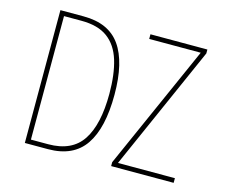

<svg xmlns="http://www.w3.org/2000/svg" viewBox="-100 -856 1200 997"><g transform="rotate(15 500.0 -357.0)"><path d="M108 0V-714H233Q368 -714 430.5 -625.5Q493 -537 493 -362Q493 -183 430.5 -91.5Q368 0 232 0ZM227 -25Q354 -25 410 -110Q466 -195 466 -360Q466 -465 443.5 -538.5Q421 -612 369 -650.5Q317 -689 228 -689H134V-25ZM572 0V-21L869 -689H592V-714H898V-693L602 -25H908V0Z"/></g></svg>

Font: Noto Sans Mono ExtraCondensed Thin
Style: Regular
Weight: 100
Width: 2
Designer: Monotype Design Team
Foundry: Monotype Imaging Inc.
Version: Version 2.014; ttfautohint (v1.8.4.7-5d5b)